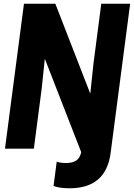

<svg xmlns="http://www.w3.org/2000/svg" viewBox="-20 -800 723 1033"><path d="M108.9 -779.8H277.8L465.8 -295.9L482.9 -458L524.9 -779.8H680.2L575.2 22.9Q550.3 212.9 355 212.9Q296.9 212.9 268.1 200.2L285.2 69.8Q303.7 77.1 335 77.1Q368.2 77.1 388.7 64.7Q409.2 52.2 417 19L221.2 -483.9L204.1 -321.8L162.1 0H6.8Z"/></svg>

Font: Cooper Hewitt
Style: Bold Italic
Weight: 712
Designer: Village Type and Design LLC
Foundry: Cooper Hewitt Smithsonian Design Museum
Version: 1.000